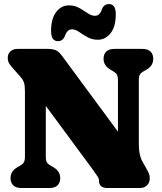

<svg xmlns="http://www.w3.org/2000/svg" viewBox="-20 -946 816 966"><path d="M283 -50Q283 -27 269.5 -13.5Q256 0 227.5 0H89Q60 0 46.5 -13.5Q33 -27 33 -50Q33 -86 70 -106L80.5 -112Q94 -119.5 99.8 -128.8Q105.5 -138 105.5 -159V-485.5Q105.5 -515.5 100.5 -530.5Q95.5 -545.5 82.5 -560L48 -599Q34 -614.5 26.5 -626.2Q19 -638 19 -655.5Q19 -675.5 32.8 -687.8Q46.5 -700 68.5 -700H217Q243 -700 258.8 -694.2Q274.5 -688.5 292.5 -664.5L573.5 -283.5V-541Q573.5 -562 568 -571Q562.5 -580 548.5 -588L538 -594Q501 -615 501 -650Q501 -673 514.5 -686.5Q528 -700 556.5 -700H695.5Q724 -700 737.5 -686.5Q751 -673 751 -650Q751 -614 714.5 -594L703.5 -588Q689 -579.5 683.8 -571Q678.5 -562.5 678.5 -541V-218.5Q678.5 -164.5 697 -132.5L713.5 -103.5Q725.5 -82.5 729.5 -72.5Q733.5 -62.5 733.5 -49.5Q733.5 -27 719.8 -13.5Q706 0 684 0H520Q478 0 478 -37.5Q478 -47.5 471.2 -57.8Q464.5 -68 443.5 -97.5L210.5 -413V-159Q210.5 -137.5 216 -128.8Q221.5 -120 236 -112L246.5 -106Q283 -85.5 283 -50ZM472.5 -746Q443.5 -746 420.2 -759Q397 -772 378 -785.2Q359 -798.5 341.5 -798.5Q318 -798.5 306 -764Q296 -739 271 -739Q237 -739 237 -790Q237 -853 263 -886Q289 -919 326.5 -919Q356 -919 379 -905.8Q402 -892.5 421.2 -879.5Q440.5 -866.5 458 -866.5Q483 -866.5 493.5 -901.5Q503.5 -925.5 528.5 -925.5Q562.5 -925.5 562.5 -874.5Q562.5 -811.5 536.2 -778.8Q510 -746 472.5 -746Z"/></svg>

Font: Fraunces 72pt SuperSoft Black
Style: Regular
Weight: 900
Version: Version 1.000;[0bf87f6ff]